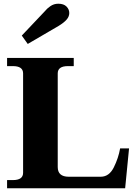

<svg xmlns="http://www.w3.org/2000/svg" viewBox="-20 -1011 733 1031"><path d="M97 -820 222 -952Q231 -964 250 -977.5Q269 -991 293 -991Q322 -991 337 -976Q352 -961 352 -941Q352 -922 337.5 -905.5Q323 -889 295 -872L129 -775ZM18 -44H49Q104 -44 104 -83V-617Q104 -656 49 -656H18V-700H376V-656H345Q290 -656 290 -617V-114Q290 -62 349 -62H521Q566 -62 591 -112Q616 -162 625 -214H673L652 0H18Z"/></svg>

Font: Taviraj
Style: Bold
Weight: 700
Designer: Katatrad Team
Foundry: CadsonDemak
Version: Version 1.001